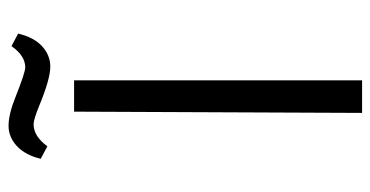

<svg xmlns="http://www.w3.org/2000/svg" viewBox="-234 -654 887 460"><g transform="rotate(-90 210.0 -423.5)"><path d="M248 -690V0H170L173 -690ZM139 -847Q167 -847 209 -830Q267 -807 279 -807Q307 -807 330 -840L360 -824Q351 -786 329.5 -766.5Q308 -747 281 -747Q251 -747 186 -774Q154 -787 143 -787Q114 -787 90 -754L60 -770Q69 -807 90.5 -827Q112 -847 139 -847Z"/></g></svg>

Font: Ruluko
Style: Regular
Weight: 400
Designer: Ana Sanfelippo, Angelica Diaz, Meme Hernandez
Foundry: Ana Sanfelippo, Angelica Diaz y Meme Hernandez
Version: Version 1.001